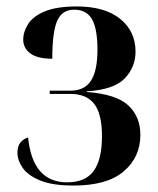

<svg xmlns="http://www.w3.org/2000/svg" viewBox="-20 -566 490 595"><path d="M208 9Q143 9 105 -6.5Q67 -22 50.5 -45.5Q34 -69 34 -93Q34 -113 43.5 -124.5Q53 -136 67 -140Q81 -1 188 -1Q245 -1 270.5 -36.5Q296 -72 296 -144Q296 -213 272 -244Q248 -275 198 -275H134V-285H198Q242 -285 262 -316Q282 -347 282 -412Q282 -477 265 -506.5Q248 -536 210 -536Q172 -536 157 -501Q142 -466 142 -384Q96 -384 74 -400.5Q52 -417 52 -443Q52 -468 67.5 -492Q83 -516 119.5 -531Q156 -546 218 -546Q305 -546 352.5 -507.5Q400 -469 400 -406Q400 -358 366.5 -323Q333 -288 249 -283V-281Q341 -274 378 -239Q415 -204 415 -148Q415 -79 363.5 -35Q312 9 208 9Z"/></svg>

Font: Noto Serif Display Condensed SemiBold
Style: Regular
Weight: 600
Width: 3
Designer: Monotype Design Team
Foundry: Monotype Imaging Inc.
Version: Version 2.009